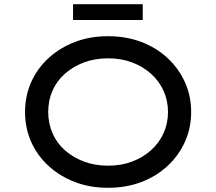

<svg xmlns="http://www.w3.org/2000/svg" viewBox="-20 -882 1027 912"><path d="M493 10Q407 10 335.5 -17.5Q264 -45 210.5 -94Q157 -143 128 -208.5Q99 -274 99 -350Q99 -426 128 -491.5Q157 -557 210.5 -606Q264 -655 335.5 -682.5Q407 -710 493 -710Q579 -710 650.5 -683Q722 -656 775.5 -606.5Q829 -557 858.5 -491.5Q888 -426 888 -350Q888 -274 858.5 -208.5Q829 -143 775.5 -93.5Q722 -44 650.5 -17Q579 10 493 10ZM493 -95Q556 -95 607.5 -114.5Q659 -134 697.5 -168.5Q736 -203 757 -249.5Q778 -296 778 -350Q778 -404 757 -450.5Q736 -497 697.5 -531.5Q659 -566 607.5 -585.5Q556 -605 493 -605Q431 -605 379 -585.5Q327 -566 288.5 -532Q250 -498 229.5 -451.5Q209 -405 209 -350Q209 -296 229.5 -249Q250 -202 288.5 -168Q327 -134 379 -114.5Q431 -95 493 -95ZM327 -787V-862H658V-787Z"/></svg>

Font: Lexend Mega
Style: Regular
Weight: 400
Designer: Bonnie Shaver-Troup, Thomas Jockin
Foundry: Lexend
Version: Version 1.007